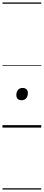

<svg xmlns="http://www.w3.org/2000/svg" viewBox="-20 -1030 353 1550"><path d="M154 -221Q134 -221 123 -231.5Q112 -242 112 -263Q112 -287 125 -303.5Q138 -320 163 -320Q182 -320 193.5 -309.5Q205 -299 205 -278Q205 -254 192 -237.5Q179 -221 154 -221ZM0 490H313V500H0ZM0 -20H313V0H0ZM0 -505H313V-500H0ZM0 -1010H313V-1000H0Z"/></svg>

Font: Playwrite ZA Guides
Style: Regular
Weight: 400
Designer: Veronika Burian, José Scaglione
Foundry: TypeTogether
Version: Version 1.003